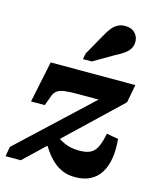

<svg xmlns="http://www.w3.org/2000/svg" viewBox="-123 -915 839 1014"><g transform="rotate(15 296.5 -408.0)"><path d="M384 12Q345 12 315.5 -0.5Q286 -13 262.5 -34.5Q239 -56 219.5 -83.5Q200 -111 180 -142L223 -187Q242 -171 262.5 -158Q283 -145 309.5 -137Q336 -129 371 -129Q408 -129 430.5 -140.5Q453 -152 466 -179Q479 -206 488 -253L552 -242Q558 -185 550.5 -138Q543 -91 522.5 -57.5Q502 -24 467.5 -6Q433 12 384 12ZM85 0H2L11 -53L427 -442L439 -416H282Q240 -416 214 -412.5Q188 -409 174 -399Q160 -389 153 -371L132 -314H57L104 -540H567L548 -441ZM336 -750Q349 -774 363 -791.5Q377 -809 394.5 -818.5Q412 -828 435 -828Q470 -828 489 -808Q508 -788 508 -761Q508 -738 497 -721Q486 -704 466 -690.5Q446 -677 420 -664L312 -601H264L270 -633Z"/></g></svg>

Font: Roboto Serif
Style: Bold Italic
Weight: 700
Italic angle: -10°
Designer: Greg Gazdowicz
Foundry: Commercial Type
Version: Version 1.008